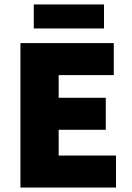

<svg xmlns="http://www.w3.org/2000/svg" viewBox="-20 -844 596 864"><path d="M72 0V-650H492V-506H244V-404H456V-260H244V-144H502V0ZM132 -716V-824H448V-716Z"/></svg>

Font: Assistant ExtraBold
Style: Regular
Weight: 800
Designer: Hebrew By Ben Nathan, Latin by Paul Hunt
Version: Version 3.000